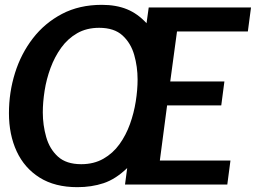

<svg xmlns="http://www.w3.org/2000/svg" viewBox="-20 -763 1058 794"><path d="M506 -68Q458 -22 408.5 -5.5Q359 11 300 11Q207 11 144 -28.5Q81 -68 49 -137Q17 -206 17 -295Q17 -381 42 -461Q67 -541 116 -604.5Q165 -668 236.5 -705.5Q308 -743 401 -743Q460 -743 504.5 -725Q549 -707 586 -667L595 -732H1018L1005 -633H712L684 -426H908L895 -327H671L641 -99H933L920 0H497ZM316 -84Q368 -84 407.5 -106.5Q447 -129 474 -166.5Q501 -204 517.5 -250Q534 -296 541.5 -344Q549 -392 549 -434Q549 -487 535 -536Q521 -585 486.5 -616.5Q452 -648 390 -648Q338 -648 299 -625.5Q260 -603 233 -565.5Q206 -528 189 -482Q172 -436 164.5 -388Q157 -340 157 -298Q157 -246 171 -196.5Q185 -147 219.5 -115.5Q254 -84 316 -84Z"/></svg>

Font: Rosario
Style: Bold Italic
Weight: 700
Italic angle: -8.05°
Designer: Hector Gatti
Foundry: Omnibus Type
Version: Version 1.101; ttfautohint (v1.8.1.43-b0c9)